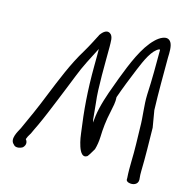

<svg xmlns="http://www.w3.org/2000/svg" viewBox="-106 -778 887 915"><g transform="rotate(15 338.0 -320.5)"><path d="M45 -83C34 -62 8 -21 32 0L38 6C49 13 68 9 78 2C94 -14 89 -30 81 -39C84 -48 89 -58 96 -69L97 -70C103 -84 111 -100 121 -121C141 -164 159 -209 178 -255L206 -324C215 -347 224 -368 232 -389C253 -444 280 -493 306 -544C307 -525 306 -506 306 -462C305 -337 313 -243 328 -136C329 -124 344 -8 386 -37C390 -40 412 -78 412 -78C418 -98 421 -119 422 -141C423 -179 427 -223 438 -271C443 -296 449 -319 447 -344C464 -393 486 -448 505 -494C527 -547 551 -602 585 -617C586 -617 588 -617 589 -614C589 -544 589 -468 585 -393C583 -341 593 -287 593 -233L595 -152C597 -94 592 -39 596 14V24C597 29 602 33 609 35C630 41 654 32 654 9V7L653 -5C652 -11 652 -20 652 -34C654 -103 652 -178 651 -248L637 -331C634 -418 635 -503 635 -590C636 -615 637 -646 627 -663C608 -695 569 -668 551 -650C500 -601 465 -513 434 -432C416 -383 394 -327 381 -271C375 -245 372 -223 370 -198C369 -204 366 -214 366 -222L359 -294C350 -360 353 -488 353 -567C352 -589 356 -620 337 -631C315 -644 296 -616 290 -608V-607C275 -578 260 -548 241 -516C194 -440 159 -351 124 -265C100 -204 70 -137 45 -83Z"/></g></svg>

Font: Stray Cat
Style: BdCnObl
Weight: 700
Version: Version 1.0